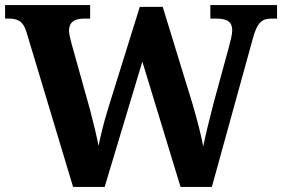

<svg xmlns="http://www.w3.org/2000/svg" viewBox="-20 -734 1108 754"><path d="M84 -608 267 0H391L539 -492L689 0H812L973 -583C991 -649 1010 -661 1049 -661H1068V-714H806V-661H829C873 -661 892 -648 892 -614C892 -599 884 -568 878 -546L819 -330C804 -271 787 -204 778 -159C770 -203 755 -261 736 -326L619 -707H529L404 -306C387 -251 376 -205 367 -161C359 -203 346 -256 333 -305L262 -559C257 -577 251 -602 251 -613C251 -646 271 -661 311 -661H334V-714H0V-661H13C52 -661 71 -650 84 -608Z"/></svg>

Font: Noto Serif Lao
Style: Bold
Weight: 700
Designer: Monotype Design Team
Foundry: Monotype Imaging Inc.
Version: Version 2.003